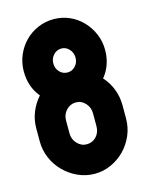

<svg xmlns="http://www.w3.org/2000/svg" viewBox="-109 -779 678 860"><g transform="rotate(-15 229.5 -348.5)"><path d="M223 -127Q249 -127 267 -146Q285 -165 285 -194V-254Q285 -281 267 -301Q249 -321 223 -321Q197 -321 178.5 -301.5Q160 -282 160 -254V-194Q160 -167 178.5 -147Q197 -127 223 -127ZM223 -460Q244 -460 259 -476Q274 -492 274 -515Q274 -538 259 -554.5Q244 -571 223 -571Q201 -571 186 -554.5Q171 -538 171 -515Q171 -492 186 -476Q201 -460 223 -460ZM223 10Q183 10 146.5 -6.5Q110 -23 82 -51Q54 -79 38 -116Q22 -153 22 -194V-254Q22 -294 36.5 -329.5Q51 -365 76 -393Q34 -443 34 -515Q34 -555 49 -590Q64 -625 89.5 -651Q115 -677 149.5 -692Q184 -707 223 -707Q262 -707 296 -692Q330 -677 355.5 -650.5Q381 -624 396 -589Q411 -554 411 -515Q411 -444 369 -393Q394 -366 408 -330Q422 -294 422 -254V-194Q422 -152 406 -115Q390 -78 363 -50.5Q336 -23 300 -6.5Q264 10 223 10Z"/></g></svg>

Font: AL Dynamic
Style: Bold
Weight: 700
Version: Version 1.000; ttfautohint (v1.8.2) -l 8 -r 50 -G 200 -x 14 